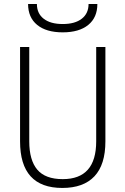

<svg xmlns="http://www.w3.org/2000/svg" viewBox="-20 -928 626 958"><path d="M291 9.8Q80.1 9.8 80.1 -222.7V-693.4H126V-222.7Q126 -128.9 166 -81.5Q206.1 -34.2 293 -34.2Q460 -34.2 460 -222.7V-693.4H505.9V-222.7Q505.9 -106.4 451.2 -48.3Q396.5 9.8 291 9.8ZM293 -766.6Q210.9 -766.6 165.5 -803.7Q120.1 -840.8 120.1 -908.2H164.1Q164.1 -860.8 198 -834.5Q231.9 -808.1 293 -808.1Q354 -808.1 387.9 -834.5Q421.9 -860.8 421.9 -908.2H465.8Q465.8 -840.8 420.4 -803.7Q375 -766.6 293 -766.6Z"/></svg>

Font: Cascadia Mono NF ExtraLight
Style: Regular
Weight: 200
Monospace: yes
Designer: Aaron Bell
Foundry: Saja Typeworks
Version: Version 2404.023; ttfautohint (v1.8.4)